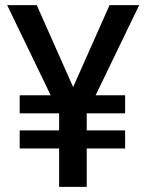

<svg xmlns="http://www.w3.org/2000/svg" viewBox="-20 -727 568 747"><path d="M264.6 -388.2 406.2 -707H521.5L352.1 -356.4H466.8V-286.1H317.9L317.4 -285.2V-219.7H466.8V-149.4H317.4V0H210V-149.4H56.6V-219.7H210V-286.1H56.6V-356.4H177.2L7.8 -707H123Z"/></svg>

Font: Pretendard GOV Medium
Style: Regular
Weight: 500
Designer: Base glyphs from Inter by Rasmus Andersson; Hangeul glyphs from Noto Sans CJK(Source Han Sans) by Jang Soo-young and Kan
Foundry: Kil Hyung-jin
Version: Version 1.309